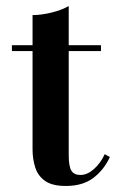

<svg xmlns="http://www.w3.org/2000/svg" viewBox="-20 -610 396 637"><path d="M198.5 7Q153 7 129.2 -10Q105.5 -27 96.8 -54.8Q88 -82.5 88 -114.5V-440.5H19.5V-460H88V-560Q117.5 -560 151.8 -568.5Q186 -577 208 -590V-460H315V-440.5H208V-95.5Q208 -58 216.8 -43.8Q225.5 -29.5 247 -29.5Q269.5 -29.5 291.5 -49Q313.5 -68.5 327.5 -98.5L344.5 -89Q325 -46.5 289.8 -19.8Q254.5 7 198.5 7Z"/></svg>

Font: Bodoni Moda SemiBold
Style: Regular
Weight: 600
Designer: Owen Earl
Foundry: indestructible type
Version: Version 2.005; ttfautohint (v1.8.4.7-5d5b)